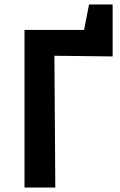

<svg xmlns="http://www.w3.org/2000/svg" viewBox="-20 -834 535 854"><path d="M89 0V-701H354L376 -814H481V-583L222 -586L226 0Z"/></svg>

Font: Ruda ExtraBold
Style: Regular
Weight: 800
Designer: Mariela Monsalve and Angelina Sanchez
Foundry: Mariela Monsalve and Angelina Sanchez
Version: Version 2.000